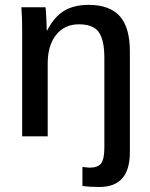

<svg xmlns="http://www.w3.org/2000/svg" viewBox="-20 -558 614 786"><path d="M386.7 207.5Q345.2 207.5 317.4 203.1V125.5L346.2 128.4Q380.4 128.4 393.8 111.3Q407.2 94.2 407.2 44.4V-322.3Q407.2 -393.1 384.8 -425.8Q362.3 -458.5 303.2 -458.5Q244.1 -458.5 209.7 -415.3Q175.3 -372.1 175.3 -298.3V0H70.8V-413.6Q70.8 -459 69.8 -486.6Q68.8 -514.2 67.4 -528.3H166.5Q167 -525.4 168 -511.7Q168.9 -498 169.9 -477.8Q170.9 -457.5 171.4 -433.1H172.9Q202.1 -489.7 242.7 -513.9Q283.2 -538.1 342.3 -538.1Q428.2 -538.1 470 -492.2Q511.7 -446.3 511.7 -346.7V64.5Q511.7 136.7 480.5 172.1Q449.2 207.5 386.7 207.5Z"/></svg>

Font: Arimo Medium
Style: Regular
Weight: 500
Designer: Steve Matteson
Foundry: Monotype Imaging Inc.
Version: Version 1.33